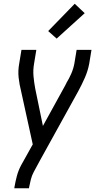

<svg xmlns="http://www.w3.org/2000/svg" viewBox="-20 -785 540 1020"><path d="M56 215 57 208Q62 179 69.5 150.5Q77 122 91 95L154 -18L92 -301Q83 -336 79 -372.5Q75 -409 82 -447L94 -520H173L161 -447Q155 -413 158 -380Q161 -347 167 -315L208 -116L328 -334Q328 -336 329.5 -338Q331 -340 332 -341V-343Q347 -367 358.5 -393.5Q370 -420 375 -447L387 -520H466L454 -447Q447 -409 431 -372.5Q415 -336 396 -301L192 68L159 129Q149 148 144 168Q139 188 135 208L134 215ZM281 -580 236 -620 377 -765 430 -715Z"/></svg>

Font: Iosevka Term Curly Oblique
Style: Regular
Weight: 400
Italic angle: -9°
Designer: Belleve Invis
Foundry: Belleve Invis
Version: Version 32.3.0